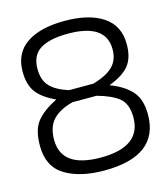

<svg xmlns="http://www.w3.org/2000/svg" viewBox="-103 -751 737 843"><g transform="rotate(-15 265.0 -330.0)"><path d="M506 -501Q506 -439 478 -404.5Q450 -370 386 -346Q450 -322 483 -284.5Q516 -247 516 -179Q516 10 268 10Q158 10 90 -31.5Q22 -73 22 -168Q22 -241 52 -278Q82 -315 144 -346Q87 -372 60 -406.5Q33 -441 33 -502Q33 -586 95 -628Q157 -670 268 -670Q379 -670 442.5 -627.5Q506 -585 506 -501ZM268 -49Q451 -49 451 -183Q451 -244 418 -271Q385 -298 319 -316H209Q149 -300 119 -268Q89 -236 89 -177Q89 -49 268 -49ZM268 -612Q185 -612 142 -585.5Q99 -559 99 -496Q99 -446 125.5 -417.5Q152 -389 209 -371H319Q380 -388 410 -417Q440 -446 440 -495Q440 -612 268 -612Z"/></g></svg>

Font: TypoPRO Titillium Text
Style: 250 wt
Weight: 300
Designer: Accademia di Belle Arti di Urbino and others
Foundry: Accademia di Belle Arti di Urbino and others.
Version: Version 25.000